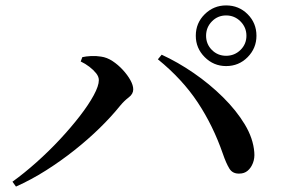

<svg xmlns="http://www.w3.org/2000/svg" viewBox="-20 -761 1040 709"><path d="M815 -517Q769 -517 736 -550Q703 -583 703 -629Q703 -676 736 -708.5Q769 -741 815 -741Q862 -741 894.5 -708.5Q927 -676 927 -629Q927 -583 894.5 -550Q862 -517 815 -517ZM26 -90Q69 -121 114.5 -161.5Q160 -202 201 -246Q242 -290 274.5 -332Q307 -374 326 -409Q345 -444 345 -465Q345 -478 335 -490.5Q325 -503 310 -514.5Q295 -526 278 -534L284 -550Q297 -553 316 -554Q335 -555 353 -552Q375 -549 395.5 -535.5Q416 -522 433.5 -503Q451 -484 461.5 -465Q472 -446 472 -431Q472 -414 455.5 -401.5Q439 -389 424 -371Q391 -330 348 -288Q305 -246 254.5 -206Q204 -166 149.5 -131.5Q95 -97 39 -72ZM864 -120Q839 -119 827 -138.5Q815 -158 803 -193Q767 -297 710 -383Q653 -469 563 -542L577 -559Q636 -532 695 -491.5Q754 -451 803.5 -402Q853 -353 884 -301.5Q915 -250 919 -199Q921 -177 914 -159Q907 -141 894.5 -130.5Q882 -120 864 -120ZM815 -555Q846 -555 868 -576.5Q890 -598 890 -629Q890 -660 868 -682Q846 -704 815 -704Q784 -704 762.5 -682Q741 -660 741 -629Q741 -598 762.5 -576.5Q784 -555 815 -555Z"/></svg>

Font: Noto Serif SC ExtraLight SemiBold
Style: Regular
Weight: 600
Version: Version 2.002-H1;hotconv 1.1.0;makeotfexe 2.6.0